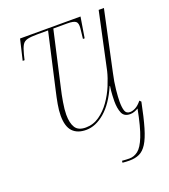

<svg xmlns="http://www.w3.org/2000/svg" viewBox="-139 -636 849 964"><g transform="rotate(-20 285.5 -154.0)"><path d="M387 228Q378 228 369.5 227.5Q361 227 350 226L351 216Q362 217 372.5 217.5Q383 218 391 218Q415 218 436.5 201.5Q458 185 477 137.5Q496 90 514 -4Q504 2 493 6Q482 10 470 10Q438 10 427.5 -15Q417 -40 417 -78Q417 -87 418 -109.5Q419 -132 423 -158H421Q385 -75 336 -33Q287 9 236 9Q189 9 164 -17.5Q139 -44 139 -102Q139 -129 145 -162.5Q151 -196 159 -230L226 -526H171Q135 -526 116 -521.5Q97 -517 88 -501.5Q79 -486 71 -455L64 -426H54L80 -536H403L385 -426H376L382 -480Q385 -508 373.5 -517Q362 -526 329 -526H254L187 -230Q180 -201 173.5 -162.5Q167 -124 167 -97Q167 -52 182.5 -27.5Q198 -3 238 -3Q278 -3 311 -26Q344 -49 369 -84.5Q394 -120 410.5 -160Q427 -200 435 -233L500 -536H528L459 -214Q449 -170 445 -130Q441 -90 441 -67Q441 -36 447 -18Q453 0 473 0Q487 0 503 -8.5Q519 -17 536 -38L544 -30Q528 50 513 101Q498 152 480.5 179.5Q463 207 440.5 217.5Q418 228 387 228Z"/></g></svg>

Font: Noto Serif Display SemiCondensed Thin
Style: Italic
Weight: 100
Width: 4
Italic angle: -12°
Designer: Monotype Design Team
Foundry: Monotype Imaging Inc.
Version: Version 2.009